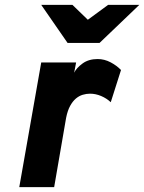

<svg xmlns="http://www.w3.org/2000/svg" viewBox="-20 -767 591 787"><path d="M257 -591 149 -747H277L340 -686L423 -747H551L388 -591ZM149 -511H292L284 -469Q293 -488 318 -506.5Q343 -525 380 -525Q408 -525 433.5 -511.5Q459 -498 476 -480L434 -348Q417 -364 394.5 -373.5Q372 -383 349 -383Q334 -383 319 -378.5Q304 -374 291 -363Q278 -352 267.5 -333Q257 -314 251 -284L202 0H59Z"/></svg>

Font: Overpass Heavy
Style: Italic
Weight: 900
Italic angle: -10°
Designer: Delve Withrington, Dave Bailey
Foundry: Delve Fonts
Version: Version 3.000;DELV;Overpass